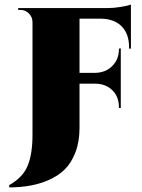

<svg xmlns="http://www.w3.org/2000/svg" viewBox="-20 -635 618 833"><path d="M548 -424H540V-430Q540 -488 508 -520.5Q476 -553 418 -554H325V-319H394Q439 -320 467.5 -349Q496 -378 496 -422V-424L504 -425V-166L496 -167V-170Q496 -230 447 -259Q423 -272 394 -272H325V-80Q325 -20 307 26.5Q289 73 260 101Q231 129 189 147Q118 178 20 178V168Q79 135 100 84Q121 33 121 -50V-538Q121 -561 105.5 -576.5Q90 -592 69 -592H59V-600H448Q473 -600 504 -605Q535 -610 548 -615Z"/></svg>

Font: Cinzel Decorative Black
Style: Regular
Weight: 900
Designer: Natanael Gama
Version: Version 1.002;PS 001.002;hotconv 1.0.56;makeotf.lib2.0.21325